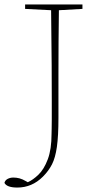

<svg xmlns="http://www.w3.org/2000/svg" viewBox="-53 -697 429 864"><path d="M60 -657V-677H318V-657L212 -651Q211 -580 210.5 -508Q210 -436 210 -362V-167Q210 -85 203 -36Q196 13 181 42.5Q166 72 140 98Q91 147 25 147Q-22 147 -33 126Q-30 114 -18.5 108Q-7 102 7 102Q21 102 34.5 105.5Q48 109 65 119L72 123Q95 113 120 89Q145 65 162 20Q179 -25 179 -95Q179 -104 179.5 -117Q180 -130 180 -160Q180 -190 180 -248Q180 -306 179.5 -404Q179 -502 177 -651Z"/></svg>

Font: Source Serif Pro ExtraLight
Style: Regular
Weight: 200
Designer: Frank Grießhammer
Foundry: Adobe Systems Incorporated
Version: Version 3.001;hotconv 1.0.111;makeotfexe 2.5.65597